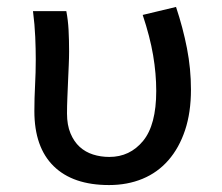

<svg xmlns="http://www.w3.org/2000/svg" viewBox="-20 -521 640 553"><path d="M294 12Q190 12 134.5 -42.5Q79 -97 79 -201Q79 -238 81 -275.5Q83 -313 83 -350Q83 -379 81.5 -414.5Q80 -450 75 -489H171Q176 -463 177.5 -434.5Q179 -406 179 -373Q179 -355 178 -333Q177 -311 176 -287Q175 -263 174 -239Q173 -215 173 -194Q173 -161 183 -137Q193 -113 209.5 -98Q226 -83 248 -76Q270 -69 295 -69Q354 -69 392 -115Q430 -161 430 -259Q430 -309 421 -362Q412 -415 391 -478L487 -501Q507 -441 518.5 -382Q530 -323 530 -263Q530 -197 513 -146Q496 -95 465 -59.5Q434 -24 390.5 -6Q347 12 294 12Z"/></svg>

Font: SauceCodePro Nerd Font Mono
Style: Regular
Weight: 500
Monospace: yes
Designer: Paul D. Hunt, Teo Tuominen
Foundry: Adobe Systems Incorporated
Version: Version 2.030;PS 1.000;hotconv 16.6.51;makeotf.lib2.5.65220;